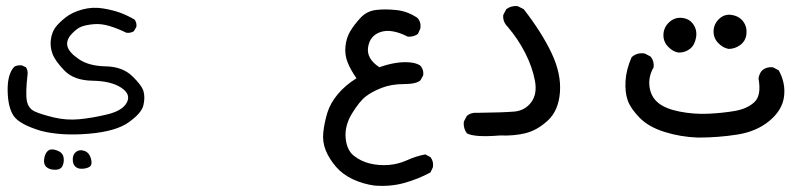

<svg xmlns="http://www.w3.org/2000/svg" viewBox="-20 -276 2586 628"><path d="M155 279Q140 278 131 269.5Q122 261 124.5 243.5Q127 226 136.5 217.5Q146 209 165 215.5Q184 222 187.5 237Q191 252 184.5 266.5Q178 281 155 279ZM246 276Q234 276 226 268.5Q218 261 218 245Q218 229 229 220.5Q240 212 256 217.5Q272 223 277.5 243Q283 263 273 269.5Q263 276 246 276ZM114 152Q44 131 25 103.5Q6 76 5 21Q4 -34 27 -58Q38 -64 52 -62L65 -56Q72 -45 70 -31Q63 30 68 54.5Q73 79 93.5 88.5Q114 98 155.5 108Q197 118 239.5 114Q282 110 331.5 98Q381 86 395 59Q409 32 376 10.5Q343 -11 282.5 -12Q222 -13 191 -45Q160 -77 151.5 -100.5Q143 -124 146.5 -147.5Q150 -171 161 -186Q172 -201 194 -218.5Q216 -236 249.5 -245Q283 -254 316.5 -248.5Q350 -243 374 -234Q398 -225 420 -212Q428 -202 426 -188L418 -174Q407 -167 393 -169Q367 -182 339.5 -190.5Q312 -199 288 -197Q264 -195 248 -189.5Q232 -184 214 -164.5Q196 -145 200.5 -125Q205 -105 238 -82.5Q271 -60 325.5 -59Q380 -58 412 -27.5Q444 3 449.5 23Q455 43 449 68.5Q443 94 401 124Q359 154 269.5 161.5Q180 169 114 152Z M1205 331Q1168 326 1134.5 310.5Q1101 295 1079 269.5Q1057 244 1045.5 216Q1034 188 1037.5 156.5Q1041 125 1050.5 93.5Q1060 62 1084.5 32.5Q1109 3 1146 -20Q1127 -47 1117 -72Q1107 -97 1110 -125Q1113 -153 1126 -174.5Q1139 -196 1159.5 -218Q1180 -240 1210.5 -243.5Q1241 -247 1277.5 -243Q1314 -239 1346 -217Q1358 -203 1355 -183L1347 -165Q1333 -155 1314 -156Q1261 -183 1225.5 -171.5Q1190 -160 1184 -122Q1178 -84 1221 -56Q1245 -65 1271 -69.5Q1297 -74 1320 -72Q1342 -70 1354 -62Q1367 -48 1364 -29L1355 -13Q1341 -1 1301 -1Q1261 -1 1229.5 11Q1198 23 1177 39Q1156 55 1131.5 95Q1107 135 1110.5 175Q1114 215 1137.5 233.5Q1161 252 1190.5 259Q1220 266 1251.5 263.5Q1283 261 1311.5 248Q1340 235 1371 229L1388 238Q1399 252 1396 271L1388 288Q1347 310 1302 322.5Q1257 335 1205 331Z M1616 167Q1532 174 1507 160Q1495 144 1497 122L1507 103Q1521 91 1542 93Q1626 92 1661.5 89Q1697 86 1717.5 58.5Q1738 31 1729.5 -13Q1721 -57 1698 -102.5Q1675 -148 1640 -189Q1624 -205 1626 -227L1636 -246Q1652 -258 1673 -256L1693 -246Q1752 -170 1784 -102.5Q1816 -35 1811.5 25.5Q1807 86 1771.5 118.5Q1736 151 1697.5 160Q1659 169 1616 167Z M2263 174Q2206 172 2153.5 155.5Q2101 139 2071.5 108.5Q2042 78 2033 52Q2024 26 2026 -11Q2028 -48 2046 -89Q2064 -105 2089 -101L2108 -91Q2120 -77 2118 -56Q2100 -25 2104.5 8Q2109 41 2133 60.5Q2157 80 2203 89Q2249 98 2295.5 96Q2342 94 2383 87Q2424 80 2447.5 58Q2471 36 2461 -19Q2463 -35 2473 -46Q2487 -58 2508 -56L2527 -46Q2550 -5 2544.5 39.5Q2539 84 2497 119Q2455 154 2392.5 164Q2330 174 2263 174ZM2200 -104Q2182 -106 2165.5 -123Q2149 -140 2150 -163.5Q2151 -187 2169 -203.5Q2187 -220 2211 -217.5Q2235 -215 2248 -196Q2261 -177 2256.5 -152.5Q2252 -128 2236.5 -116Q2221 -104 2200 -104ZM2363 -116Q2343 -120 2328 -136.5Q2313 -153 2314 -175.5Q2315 -198 2332.5 -214.5Q2350 -231 2374 -227Q2398 -223 2411 -205.5Q2424 -188 2421.5 -165Q2419 -142 2401.5 -129Q2384 -116 2363 -116Z"/></svg>

Font: NaniFont Regular
Style: Regular
Weight: 400
Designer: Nanigashitei
Version: Version 1.036